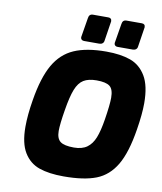

<svg xmlns="http://www.w3.org/2000/svg" viewBox="-100 -1026 937 1112"><g transform="rotate(10 368.5 -470.0)"><path d="M83 -239Q83 -308 98 -398Q120 -533 163.5 -609Q207 -685 280.5 -717Q354 -749 470 -749Q554 -749 611.5 -728.5Q669 -708 703 -651.5Q737 -595 737 -492Q737 -428 722 -336Q700 -197 656.5 -123.5Q613 -50 541.5 -22Q470 6 350 6Q264 6 206.5 -14Q149 -34 116 -88Q83 -142 83 -239ZM529 -361Q543 -449 543 -490Q543 -540 520.5 -557.5Q498 -575 443 -575Q395 -575 366.5 -557.5Q338 -540 321 -497Q304 -454 291 -373Q277 -289 277 -249Q277 -204 300 -186.5Q323 -169 380 -169Q428 -169 457 -190Q486 -211 502 -251.5Q518 -292 529 -361ZM311 -806 330 -921Q333 -946 356 -946H446Q466 -946 466 -926L448 -810Q447 -799 439.5 -793Q432 -787 421 -787H331Q322 -787 316.5 -792Q311 -797 311 -806ZM508 -806 527 -921Q530 -946 553 -946H643Q663 -946 663 -926L645 -810Q644 -799 636.5 -793Q629 -787 618 -787H528Q519 -787 513.5 -792Q508 -797 508 -806Z"/></g></svg>

Font: Exo Black
Style: Italic
Weight: 900
Italic angle: -9°
Designer: Natanael Gama
Foundry: Natanael Gama
Version: Version 1.500; ttfautohint (v1.6)